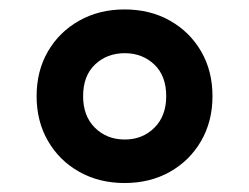

<svg xmlns="http://www.w3.org/2000/svg" viewBox="-20 -770 541 417"><path d="M250.5 -372.5Q195.5 -372.5 152.2 -396.8Q109 -421 84.2 -463.8Q59.5 -506.5 59.5 -561Q59.5 -616 84.2 -658.5Q109 -701 152.2 -725.2Q195.5 -749.5 250.5 -749.5Q306 -749.5 349 -725.2Q392 -701 416.8 -658.5Q441.5 -616 441.5 -561Q441.5 -506.5 416.8 -463.8Q392 -421 349 -396.8Q306 -372.5 250.5 -372.5ZM251 -467Q289.5 -467 315.2 -492.5Q341 -518 341 -561Q341 -605.5 315 -630Q289 -654.5 251 -654.5Q212.5 -654.5 186.5 -630Q160.5 -605.5 160.5 -561Q160.5 -518 186.2 -492.5Q212 -467 251 -467Z"/></svg>

Font: Encode Sans SemiExpanded
Style: Bold
Weight: 700
Width: 6
Designer: Multiple Designers
Foundry: Impallari Type
Version: Version 3.002